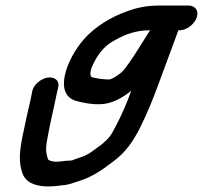

<svg xmlns="http://www.w3.org/2000/svg" viewBox="-20 -520 731 691"><path d="M520 -411C508 -392.3 495.3 -372 480.5 -348.2C461.1 -317.4 432.5 -272.9 416.5 -259C399.5 -245.2 380.8 -234 372.5 -234C351.5 -234 329.5 -237.4 310.3 -242.3C306.3 -243.4 298.9 -258.3 317.3 -293.4C338.5 -335.6 363.3 -360.5 397.7 -377.7C398.2 -377.9 399.1 -378.4 399.7 -378.7C432.6 -397.5 472.7 -411 518 -411ZM185.1 62C163.5 62 153.7 56.4 152.5 52.2C143.3 23.2 143.7 10.5 154.6 -43.3C164.7 -96.6 174.4 -133.4 183.9 -181.8L189.3 -204.4C196 -233.5 172.4 -243.7 152.3 -241C132 -238.2 101.5 -219.4 95.9 -190.7L91.5 -168.2C80.4 -121.9 72.4 -83 60.7 -27.9C49.1 30.7 47.8 64.9 60 101.3C71.2 137.1 107.9 151 153.2 151C171 151 186 149.2 203.2 146.9C230 145.2 245.1 137.1 260.5 132.8C314 116.9 352.1 88.3 390.3 59.1C431.3 27.9 456.5 -6.4 484.3 -60.8C510.1 -113.3 527.5 -155.6 548.4 -212L622 -411H626C650.8 -411 678.4 -431.2 687.6 -456C697.2 -482 681.9 -500 658.9 -500H550.9C512.8 -500 473 -493.2 436.3 -479C381.2 -459.6 322 -424.8 280.6 -377.2C220.1 -307.6 169 -176.7 258.2 -155.6C279 -150.5 307.4 -143.6 341.2 -145C383.6 -145.6 423.6 -170.4 452.4 -193.2C436 -149.3 421.9 -114.3 400.1 -72.6C378.5 -29.8 372.7 -23.2 346.6 -0.7L309.6 26.3C296.4 36 281 43 263 48.4C235.9 56.9 243.5 58 230.5 58C212.6 58 200.1 62 185.1 62Z"/></svg>

Font: Just Breathe
Style: BdObl7
Weight: 400
Foundry: Cannot Into Space Fonts
Version: Version 0.72